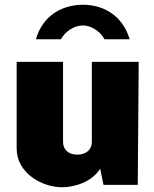

<svg xmlns="http://www.w3.org/2000/svg" viewBox="-20 -777 649 807"><path d="M525 -612C496 -710 417 -757 329 -757C242 -757 160 -713 131 -612H236C255 -646 292 -670 329 -670C361 -670 401 -647 419 -612ZM241 10C291 10 366 -11 401 -68L415 0H559L563 -517H366V-180C366 -150 344 -127 305 -127C266 -127 245 -150 245 -180V-517H50V-153C50 -49 157 10 241 10Z"/></svg>

Font: United Sans Black
Style: Regular
Weight: 900
Designer: Pablo Impallari, Rodrigo Fuenzalida (Modified by Dan O. Williams)
Version: Version 1.000;PS 001.000;hotconv 1.0.88;makeotf.lib2.5.64775